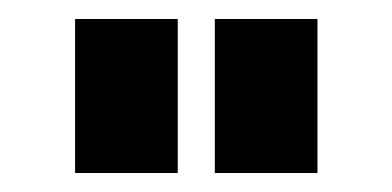

<svg xmlns="http://www.w3.org/2000/svg" viewBox="-20 -739 412 202"><path d="M167 -719V-557H59V-719ZM314 -719V-557H206V-719Z"/></svg>

Font: Orbitron
Style: Regular
Weight: 500
Designer: Matt McInerney
Foundry: Matt McInerney
Version: 1.000